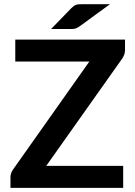

<svg xmlns="http://www.w3.org/2000/svg" viewBox="-20 -916 657 936"><path d="M589.5 -723V-673.5Q589.5 -650.5 576.5 -631.5L205.5 -107.5H580.5V0H31V-53Q31 -63 34.5 -72.2Q38 -81.5 43.5 -89.5L415.5 -616H54.5V-723ZM516 -895.5 368 -787.5Q362.5 -783.5 357.8 -781Q353 -778.5 348.2 -777Q343.5 -775.5 338.2 -775Q333 -774.5 326 -774.5H229L327 -875.5Q333 -881.5 338.2 -885.5Q343.5 -889.5 349 -891.8Q354.5 -894 361.5 -894.8Q368.5 -895.5 378.5 -895.5Z"/></svg>

Font: LatoHex
Style: Bold
Weight: 700
Designer: Lukasz Dziedzic
Foundry: tyPoland Lukasz Dziedzic
Version: Version 1.104; Western+Polish opensource